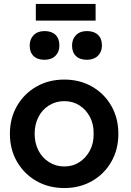

<svg xmlns="http://www.w3.org/2000/svg" viewBox="-20 -940 664 970"><path d="M30 -264Q30 -343 66 -405Q102 -467 164 -502.5Q226 -538 305 -538Q383 -538 445 -502.5Q507 -467 542.5 -405Q578 -343 578 -264Q578 -185 542.5 -123Q507 -61 445 -25.5Q383 10 305 10Q226 10 164 -25.5Q102 -61 66 -123Q30 -185 30 -264ZM453 -264Q454 -312 434.5 -349Q415 -386 381.5 -407.5Q348 -429 305 -429Q262 -429 227.5 -407.5Q193 -386 174 -348.5Q155 -311 155 -264Q155 -217 174 -180Q193 -143 227.5 -121Q262 -99 305 -99Q348 -99 381.5 -121Q415 -143 434.5 -180Q454 -217 453 -264ZM344 -710Q344 -742 364 -762.5Q384 -783 419 -783Q455 -783 475 -764Q495 -745 495 -710Q495 -678 474.5 -658Q454 -638 419 -638Q383 -638 363.5 -657Q344 -676 344 -710ZM130 -710Q130 -742 150 -762.5Q170 -783 205 -783Q241 -783 260.5 -764Q280 -745 280 -710Q280 -678 260 -658Q240 -638 205 -638Q169 -638 149.5 -657Q130 -676 130 -710ZM161 -836V-920H463V-836Z"/></svg>

Font: Our Lexend Medium
Style: Regular
Weight: 500
Designer: Bonnie Shaver-Troup, Thomas Jockin
Foundry: Lexend
Version: Version 1.007